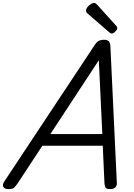

<svg xmlns="http://www.w3.org/2000/svg" viewBox="-72 -1289 925 1323"><path d="M-15 14Q-41 14 -49 -1.5Q-57 -17 -42 -39L578 -975Q592 -998 607 -1006.5Q622 -1015 646 -1015Q665 -1015 676.5 -1005.5Q688 -996 689 -964L733 -31Q735 -11 723.5 1.5Q712 14 686 14Q664 14 657 5.5Q650 -3 648 -23L636 -285H220L50 -26Q32 0 21.5 7Q11 14 -15 14ZM275 -365H633L609 -874ZM698 -1058Q694 -1058 689 -1061Q684 -1064 679 -1068L536 -1192Q526 -1200 523.5 -1205Q521 -1210 521 -1217Q521 -1228 530.5 -1240Q540 -1252 553 -1260.5Q566 -1269 575 -1269Q582 -1269 586.5 -1266Q591 -1263 596 -1258L728 -1112Q734 -1105 735 -1101.5Q736 -1098 736 -1095Q736 -1085 722.5 -1071.5Q709 -1058 698 -1058Z"/></svg>

Font: Playwrite NZ
Style: Regular
Weight: 400
Designer: Veronika Burian, José Scaglione
Foundry: TypeTogether
Version: Version 1.002